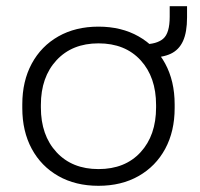

<svg xmlns="http://www.w3.org/2000/svg" viewBox="-20 -586 646 620"><path d="M52 -237V-249Q52 -324 82.5 -380.5Q113 -437 168.5 -468.5Q224 -500 298 -500Q372 -500 427.5 -468.5Q483 -437 513.5 -380.5Q544 -324 544 -249V-237Q544 -162 513.5 -105.5Q483 -49 427.5 -17.5Q372 14 298 14Q224 14 168.5 -17.5Q113 -49 82.5 -105.5Q52 -162 52 -237ZM484 -239V-247Q484 -337 434 -391.5Q384 -446 298 -446Q213 -446 162.5 -391.5Q112 -337 112 -247V-239Q112 -149 162.5 -94.5Q213 -40 298 -40Q384 -40 434 -94.5Q484 -149 484 -239ZM443 -443Q486 -443 507 -461Q528 -479 528 -532V-566H584V-530Q584 -482 571 -453.5Q558 -425 531.5 -412.5Q505 -400 464 -400Z"/></svg>

Font: Space Grotesk Frontify Light
Style: Regular
Weight: 300
Designer: Florian Karsten
Version: Version 2.000